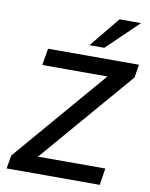

<svg xmlns="http://www.w3.org/2000/svg" viewBox="-100 -1010 846 1082"><g transform="rotate(10 323.5 -469.0)"><path d="M14 0 27 -76 522 -654 531 -609H111L127 -705H647L635 -630L138 -51L129 -96H562L547 0ZM353 -765 495 -938H618L438 -765Z"/></g></svg>

Font: Nunito Sans 7pt SemiBold
Style: Italic
Weight: 600
Italic angle: -9°
Designer: Vernon Adams
Foundry: Vernon Adams
Version: Version 3.101;gftools[0.9.27]